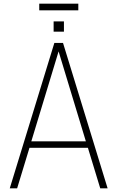

<svg xmlns="http://www.w3.org/2000/svg" viewBox="-20 -1022 637 1042"><path d="M564 0H524L457 -220H140L73 0H33L275 -789H322ZM446 -255 298 -743 150 -255ZM327 -850H271V-906H327ZM405 -966H193V-1002H405Z"/></svg>

Font: Tanohe Sans ExtraLight
Style: Regular
Weight: 250
Designer: Village Type and Design LLC & Cristiano Sobral
Foundry: Cooper Hewitt Smithsonian Design Museum
Version: Version 1.00;May 30, 2020;FontCreator 12.0.0.2522 64-bit; tt